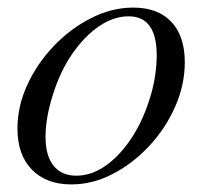

<svg xmlns="http://www.w3.org/2000/svg" viewBox="-20 -474 532 506"><path d="M168 12Q102 12 64 -27Q26 -66 26 -135Q26 -194 52 -250.5Q78 -307 122 -353Q166 -399 220.5 -426.5Q275 -454 331 -454Q396 -454 431.5 -416.5Q467 -379 467 -310Q467 -250 441.5 -192.5Q416 -135 373 -89Q330 -43 277 -15.5Q224 12 168 12ZM181 -11Q220 -11 256.5 -36Q293 -61 323.5 -105.5Q354 -150 373 -209Q383 -239 388 -269.5Q393 -300 393 -328Q393 -431 319 -431Q279 -431 240.5 -404.5Q202 -378 170 -331.5Q138 -285 119 -223Q100 -163 100 -113Q100 -64 121 -37.5Q142 -11 181 -11Z"/></svg>

Font: Baskervville
Style: Italic
Weight: 400
Italic angle: -18°
Designer: ANRT
Foundry: ANRT
Version: Version 1.100